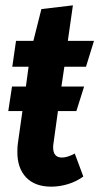

<svg xmlns="http://www.w3.org/2000/svg" viewBox="-20 -683 372 719"><path d="M221 -433 210 -359H295L266 -267H197L180 -144Q179 -139 179 -131Q179 -93 212 -93Q232 -93 260 -108L292 -22Q266 -3 234.5 6.5Q203 16 172 16Q111 16 78 -18.5Q45 -53 45 -113Q45 -135 47 -147L64 -267H11L25 -359H77L87 -433H26L40 -530H105L135 -649L253 -663L234 -530H332L302 -433Z"/></svg>

Font: Fira Sans Compressed SemiBold
Style: Italic
Weight: 600
Width: 1
Italic angle: -8°
Designer: bBox Type GmbH & Carrois Corporate GbR & Edenspiekermann AG
Foundry: bBox Type GmbH & Carrois Corporate GbR & Edenspiekermann AG
Version: Version 4.301